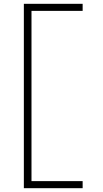

<svg xmlns="http://www.w3.org/2000/svg" viewBox="-20 -843 540 1006"><path d="M105 143V-823H413V-786H145V106H413V143Z"/></svg>

Font: Zed Sans Extralight
Style: Regular
Weight: 200
Designer: Belleve Invis
Foundry: Belleve Invis
Version: Version 1.0.0; ttfautohint (v1.8.4)